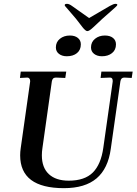

<svg xmlns="http://www.w3.org/2000/svg" viewBox="-20 -970 711 1000"><path d="M85 -161Q85 -179 88 -199L137 -545V-549Q137 -556 133 -561Q129 -566 123 -566L84 -564L88 -597H325L320 -564L271 -566Q253 -566 250 -546L201 -199Q198 -179 198 -161Q198 -97 234.5 -63Q271 -29 338 -29Q421 -29 463.5 -71.5Q506 -114 518 -200L567 -545V-549Q567 -566 553 -566L504 -564L508 -597H671L666 -564L627 -566Q610 -566 607 -546L557 -195Q543 -92 483 -41Q423 10 313 10Q85 10 85 -161ZM410 -828 376 -872Q358 -894 334 -921Q317 -939 317 -943Q317 -950 329 -950Q340 -950 355 -939L444 -876L552 -939Q572 -950 581 -950Q592 -950 591 -944Q591 -940 564 -917Q530 -888 513 -872L466 -828Q444 -807 434 -808Q425 -809 410 -828ZM271 -723Q271 -751 292 -768Q313 -785 344 -785Q370 -785 385.5 -772.5Q401 -760 401 -739Q401 -710 381 -693.5Q361 -677 328 -677Q303 -677 287 -689.5Q271 -702 271 -723ZM454 -723Q454 -751 475 -768Q496 -785 526 -785Q553 -785 568.5 -772.5Q584 -760 584 -739Q584 -710 563.5 -693.5Q543 -677 511 -677Q486 -677 470 -689.5Q454 -702 454 -723Z"/></svg>

Font: Unna Medium
Style: Italic
Weight: 500
Italic angle: -8.05°
Designer: Jorge de Buen Unna
Foundry: Omnibus-Type
Version: Version 2.008